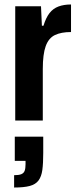

<svg xmlns="http://www.w3.org/2000/svg" viewBox="-20 -538 352 857"><path d="M48 0V-510H163L167 -423H174Q185 -459 201 -479.5Q217 -500 241 -509Q265 -518 297 -518V-395Q253 -395 225 -381.5Q197 -368 184 -332Q171 -296 171 -230V0ZM43 299V244Q64 244 75 239.5Q86 235 90 224.5Q94 214 94 195V180H46V72H173V145Q173 191 169 220.5Q165 250 152 267.5Q139 285 113 292Q87 299 43 299Z"/></svg>

Font: Saira Condensed
Style: Bold
Weight: 700
Width: 3
Designer: Hector Gatti with collaboration of the Omnibus-Type team
Foundry: Omnibus-Type
Version: Version 1.101